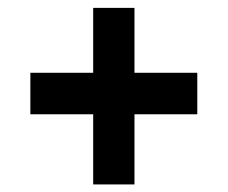

<svg xmlns="http://www.w3.org/2000/svg" viewBox="-20 -496 589 497"><path d="M328.1 -200.2V-18.6H221.2V-200.2H58.6V-307.6H221.2V-475.6H328.1V-307.6H490.7V-200.2Z"/></svg>

Font: Vazirmatn RD FD
Style: Bold
Weight: 700
Designer: Saber Rastikerdar
Foundry: Saber Rastikerdar
Version: Version 33.003